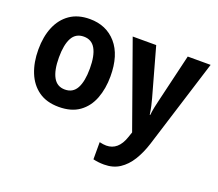

<svg xmlns="http://www.w3.org/2000/svg" viewBox="-131 -740 1322 1167"><g transform="rotate(20 530.0 -156.0)"><path d="M266 10Q187 10 135 -27Q83 -64 57 -128.5Q31 -193 31 -276Q31 -360 57.5 -423Q84 -486 135.5 -521.5Q187 -557 263 -557Q370 -557 434.5 -483Q499 -409 499 -272Q499 -192 474.5 -128Q450 -64 398.5 -27Q347 10 266 10ZM265 -102Q317 -102 341 -146.5Q365 -191 365 -274Q365 -357 340.5 -400.5Q316 -444 265 -444Q213 -444 189 -400Q165 -356 165 -274Q165 -191 189.5 -146.5Q214 -102 265 -102ZM645 245Q626 245 608.5 243Q591 241 574 237V126Q586 129 598 130.5Q610 132 618 132Q695 132 727 38L739 3L543 -546H695L782 -234Q788 -213 793.5 -188Q799 -163 803 -134H806Q809 -160 814 -185.5Q819 -211 825 -234L899 -546H1047L867 30Q847 93 817 141.5Q787 190 745 217.5Q703 245 645 245Z"/></g></svg>

Font: Noto Sans Mono Condensed
Style: Bold
Weight: 700
Width: 3
Designer: Monotype Design Team
Foundry: Monotype Imaging Inc.
Version: Version 2.014